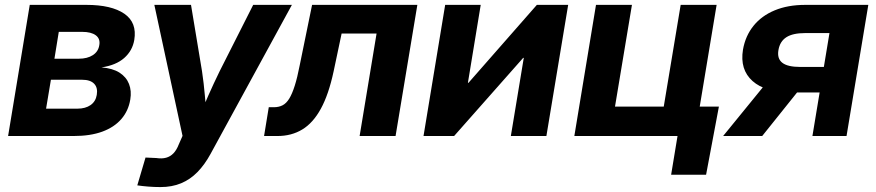

<svg xmlns="http://www.w3.org/2000/svg" viewBox="-20 -549 3537 775"><path d="M12.7 0 100.1 -529.3H329.1Q429.7 -529.3 481.7 -493.7Q533.7 -458 522 -387.7Q514.6 -344.2 481.4 -314.9Q448.2 -285.6 389.6 -276.9Q434.6 -273.4 462.2 -255.9Q489.7 -238.3 500.7 -210.2Q511.7 -182.1 505.9 -147.5Q498.5 -101.6 469.7 -68.4Q440.9 -35.2 392.8 -17.6Q344.7 0 277.3 0ZM166 -110.4H292.5Q324.7 -110.4 345.5 -124.8Q366.2 -139.2 370.6 -166Q375.5 -194.8 360.1 -210.9Q344.7 -227.1 311.5 -227.1H185.5ZM199.7 -312H297.9Q332.5 -312 354.7 -326.4Q377 -340.8 380.9 -367.2Q385.3 -392.6 366.7 -406.5Q348.1 -420.4 311.5 -420.4H217.3Z M534.2 199.2 567.4 86.9 611.3 88.9Q633.8 92.3 650.6 87.6Q667.5 83 680.2 69.8Q692.9 56.6 701.7 33.7L716.8 -0.5L603 -529.3H751L795.4 -261.7Q802.7 -212.9 806.9 -163.6Q811 -114.3 815.9 -63H777.8Q799.3 -114.3 821 -163.6Q842.8 -212.9 866.7 -261.7L1002 -529.3H1158.2L829.6 72.8Q806.2 115.7 777.1 145.5Q748 175.3 711.2 190.7Q674.3 206.1 627.9 206.1Q602.5 206.1 577.9 204.1Q553.2 202.1 534.2 199.2Z M1045.9 0 1064.9 -116.2H1085.4Q1105.5 -116.2 1120.6 -124Q1135.7 -131.8 1147.5 -150.9Q1159.2 -169.9 1169.7 -202.9Q1180.2 -235.8 1189.9 -286.1L1239.7 -529.3H1664.6L1576.7 0H1431.6L1500 -413.6H1358.9L1326.7 -261.2Q1306.6 -167.5 1275.1 -110.1Q1243.7 -52.7 1200.2 -26.4Q1156.7 0 1100.1 0Z M2185.5 0H2042L2094.2 -315.4H2091.8L1813 0H1689.5L1776.9 -529.3H1920.4L1868.7 -214.8H1871.1L2147 -529.3H2273.4Z M2298.3 0 2385.7 -529.3H2530.8L2462.4 -118.7H2659.2L2727.5 -529.3H2872.6L2784.7 0ZM2689 156.2 2714.8 0H2672.9L2692.4 -118.7H2881.8L2830.1 156.2Z M3397 0H3259.3L3328.1 -415.5H3230Q3180.2 -415.5 3154.1 -398.7Q3127.9 -381.8 3122.1 -346.7Q3116.2 -312.5 3137.7 -295.7Q3159.2 -278.8 3210 -278.8H3363.3L3346.2 -175.8H3176.3Q3069.3 -175.8 3017.6 -221.9Q2965.8 -268.1 2979 -348.6Q2988.8 -404.3 3021.5 -444.8Q3054.2 -485.4 3107.2 -507.3Q3160.2 -529.3 3230 -529.3H3484.9ZM3056.6 0H2898.9L3092.3 -237.3H3246.6Z"/></svg>

Font: Inter 24pt
Style: Bold Italic
Weight: 700
Italic angle: -9.3988°
Version: Version 4.001;git-66647c0bb